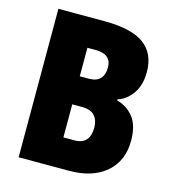

<svg xmlns="http://www.w3.org/2000/svg" viewBox="-107 -803 807 892"><g transform="rotate(15 296.5 -357.0)"><path d="M284 -714Q415 -714 476 -670Q537 -626 537 -536Q537 -473 508 -432Q479 -391 438 -379V-374Q490 -359 519.5 -319.5Q549 -280 549 -209Q549 -112 484 -56Q419 0 307 0H64V-714ZM285 -437Q321 -437 339 -456Q357 -475 357 -509Q357 -574 281 -574H241V-437ZM241 -302V-143H293Q332 -143 350 -164Q368 -185 368 -224Q368 -259 349 -280.5Q330 -302 290 -302Z"/></g></svg>

Font: Noto Sans Khmer UI Condensed Black
Style: Regular
Weight: 900
Width: 3
Designer: Danh Hong and the Monotype Design Team
Foundry: Monotype Imaging Inc.
Version: Version 2.002; ttfautohint (v1.8.4.7-5d5b)